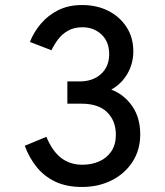

<svg xmlns="http://www.w3.org/2000/svg" viewBox="-20 -732 656 764"><path d="M306.5 12Q244.5 12 200 -9.2Q155.5 -30.5 125.8 -67.5Q96 -104.5 78.5 -152L164.5 -187.5Q188.5 -130 223.8 -103.2Q259 -76.5 308 -76.5Q345 -76.5 375.2 -90Q405.5 -103.5 423.2 -130Q441 -156.5 441 -196Q441 -251 406.5 -285.2Q372 -319.5 303 -319.5H248V-408H296.5Q350 -408 382.2 -437.8Q414.5 -467.5 414.5 -516.5Q414.5 -566 383.8 -594.8Q353 -623.5 308 -623.5Q274.5 -623.5 250.5 -609.8Q226.5 -596 210.8 -575Q195 -554 185 -532L99 -565Q114.5 -604.5 143 -638Q171.5 -671.5 212.2 -691.8Q253 -712 306.5 -712Q365.5 -712 411.5 -688.5Q457.5 -665 484 -623.5Q510.5 -582 510.5 -527.5Q510.5 -479.5 487.2 -439Q464 -398.5 423 -375.5Q474.5 -355.5 506.2 -309.5Q538 -263.5 538 -197.5Q538 -135 507.2 -87.8Q476.5 -40.5 424 -14.2Q371.5 12 306.5 12Z"/></svg>

Font: Overpass Mono Light Medium
Style: Regular
Weight: 500
Monospace: yes
Version: Version 4.000